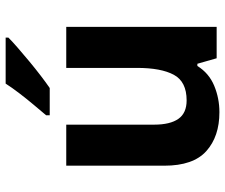

<svg xmlns="http://www.w3.org/2000/svg" viewBox="-80 -726 816 697"><g transform="rotate(-90 328.5 -378.0)"><path d="M579 -546V0H465L445 -70H437Q411 -28 365.5 -9Q320 10 269 10Q181 10 128 -37.5Q75 -85 75 -190V-546H224V-227Q224 -169 245 -139Q266 -109 312 -109Q380 -109 405 -155.5Q430 -202 430 -289V-546ZM540 -756Q526 -742 503 -722Q480 -702 453.5 -680Q427 -658 401.5 -638.5Q376 -619 357 -606H258V-619Q274 -638 295.5 -663.5Q317 -689 338 -716.5Q359 -744 373 -766H540Z"/></g></svg>

Font: Noto Sans Vithkuqi
Style: Bold
Weight: 700
Version: Version 1.001; ttfautohint (v1.8.4.7-5d5b)